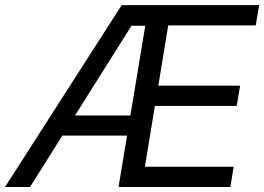

<svg xmlns="http://www.w3.org/2000/svg" viewBox="-42 -748 1057 768"><path d="M-22 0 444.8 -727.5H994.6L981 -646.5H630.9L591.3 -405.3H918.5L904.8 -324.2H577.6L537.6 -81.1H892.6L879.4 0H432.1L539.1 -645H483.9L78.1 0ZM178.7 -205.6 191.9 -286.1H526.4L513.2 -205.6Z"/></svg>

Font: Inter 17pt
Style: Italic
Weight: 400
Italic angle: -9.3988°
Version: Version 4.001;git-66647c0bb